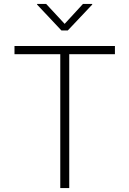

<svg xmlns="http://www.w3.org/2000/svg" viewBox="-20 -963 663 983"><path d="M54.2 -685.5V-727.5H568.4V-685.5H334.5V0H288.6V-685.5ZM216.3 -942.9 311 -840.8 404.8 -942.9H452.1V-939.5L327.1 -807.1H294.4L169.9 -939.5V-942.9Z"/></svg>

Font: Inter 16pt ExtraLight
Style: Regular
Weight: 250
Version: Version 4.001;git-66647c0bb